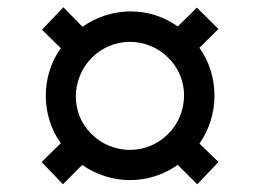

<svg xmlns="http://www.w3.org/2000/svg" viewBox="-20 -566 702 518"><path d="M92.3 -128.9 144 -179.7Q124 -207.5 113.8 -240.5Q103.5 -273.4 103.5 -307.6Q103.5 -342.3 113.8 -375.2Q124 -408.2 144 -436L93.3 -485.8L150.9 -546.4L202.6 -493.7Q231.4 -514.2 264.9 -524.7Q298.3 -535.2 332.5 -535.2Q366.7 -535.2 399.2 -524.9Q431.6 -514.6 459.5 -494.6L511.2 -545.4L569.3 -487.8L518.1 -437Q538.1 -409.2 548.3 -376Q558.6 -342.8 558.6 -308.1Q558.6 -273.4 548.3 -240.2Q538.1 -207 518.1 -178.7L569.3 -128.9L512.2 -68.8L459.5 -121.1Q431.2 -101.1 398.2 -90.6Q365.2 -80.1 330.6 -80.1Q296.4 -80.1 263.4 -90.6Q230.5 -101.1 201.7 -121.1L149.9 -68.8ZM330.6 -161.6Q359.4 -161.6 386 -172.6Q412.6 -183.6 434.1 -205.1Q455.1 -226.1 465.8 -253.2Q476.6 -280.3 476.6 -308.6Q476.6 -336.9 465.6 -363.5Q454.6 -390.1 433.6 -410.6Q412.1 -431.6 385.5 -442.4Q358.9 -453.1 330.6 -453.1Q302.2 -453.1 275.4 -442.1Q248.5 -431.2 227.1 -409.7Q206.5 -388.7 195.6 -361.6Q184.6 -334.5 184.6 -306.2Q184.6 -277.8 195.1 -251.7Q205.6 -225.6 226.1 -205.1Q247.6 -183.6 274.7 -172.6Q301.8 -161.6 330.6 -161.6Z"/></svg>

Font: Acari Sans SemiBold
Style: Regular
Weight: 600
Designer: Alfredo Marco Pradil and Stefan Peev
Foundry: Hanken Design Co.
Version: Version 1.045;January 11, 2019;FontCreator 11.5.0.2425 64-bi